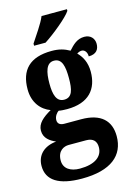

<svg xmlns="http://www.w3.org/2000/svg" viewBox="-152 -839 798 1147"><g transform="rotate(-15 246.5 -265.5)"><path d="M136 -619V-606H207C266 -644 360 -721 382 -756V-766H225C207 -721 162 -660 136 -619ZM208 235C388 235 473 162 473 43C473 -52 416 -109 294 -109H190C167 -109 149 -118 149 -142C149 -165 165 -186 178 -193C188 -190 216 -189 229 -189C364 -189 423 -262 423 -369C423 -427 401 -466 373 -494C381 -499 390 -504 403 -504C417 -504 435 -491 435 -460C484 -460 500 -488 500 -521C500 -553 478 -580 439 -580C394 -580 367 -552 339 -521C307 -539 275 -549 229 -549C92 -549 31 -482 31 -364C31 -282 75 -230 132 -209C80 -179 44 -149 44 -105C44 -57 81 -34 115 -19C41 -12 -7 31 -7 100C-7 188 64 235 208 235ZM227 -248C179 -248 166 -296 166 -364C166 -435 179 -489 227 -489C277 -489 287 -437 287 -365C287 -295 277 -248 227 -248ZM211 174C154 174 112 149 112 98C112 37 153 20 182 20H290C333 20 353 42 353 79C353 138 303 174 211 174Z"/></g></svg>

Font: Noto Serif Condensed ExtraBold
Style: Regular
Weight: 800
Width: 3
Designer: Monotype Design Team
Foundry: Monotype Imaging Inc.
Version: Version 2.013